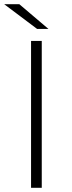

<svg xmlns="http://www.w3.org/2000/svg" viewBox="-26 -895 341 915"><path d="M122 0H173V-700H122ZM151 -757H205L66 -875H-6Z"/></svg>

Font: Montserrat Light
Style: Regular
Weight: 300
Designer: Julieta Ulanovsky
Foundry: Julieta Ulanovsky
Version: Version 7.200